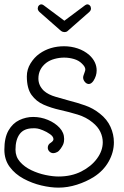

<svg xmlns="http://www.w3.org/2000/svg" viewBox="-25 -741 568 880"><path d="M165 -721Q169 -721 175 -717L270 -646L365 -717Q371 -721 375 -721Q382 -721 387 -715.5Q392 -710 392 -702Q392 -693 384 -686L285 -599Q280 -594 270 -594Q262 -594 255 -599L156 -686Q148 -694 148 -702Q148 -710 153 -715.5Q158 -721 165 -721ZM243 119Q207 119 164.5 109Q122 99 83 78Q44 57 19.5 24Q-5 -9 -5 -55Q-5 -110 14 -143Q33 -176 63.5 -190.5Q94 -205 127 -205Q162 -205 194.5 -191.5Q227 -178 248 -155.5Q269 -133 269 -104Q269 -98 268 -91.5Q267 -85 264 -78Q261 -71 253 -59.5Q245 -48 237 -44Q227 -39 220 -39Q209 -39 201.5 -46.5Q194 -54 194 -64Q194 -79 208 -87Q220 -95 220 -103Q220 -115 204.5 -126Q189 -137 171.5 -144Q154 -151 146 -152Q141 -153 136.5 -153Q132 -153 127 -153Q85 -153 65.5 -127Q46 -101 46 -55Q46 -23 66.5 0.5Q87 24 118.5 39Q150 54 183.5 61Q217 68 243 68Q302 68 347.5 45Q393 22 419.5 -14Q446 -50 446 -89Q446 -113 435 -136.5Q424 -160 399 -180Q370 -204 330.5 -216Q291 -228 250.5 -237Q210 -246 175.5 -261Q141 -276 119.5 -306Q98 -336 98 -391Q98 -423 115 -450.5Q132 -478 156 -495Q204 -529 269 -529Q301 -529 331 -519Q361 -509 384 -489Q418 -458 418 -418Q418 -393 403 -370Q393 -356 382 -356Q372 -356 364 -365.5Q356 -375 356 -386Q356 -390 358 -396Q361 -405 363.5 -411.5Q366 -418 366 -423Q366 -435 350 -450Q336 -464 314 -470.5Q292 -477 269 -477Q247 -477 225 -471Q203 -465 187 -453Q151 -425 151 -381Q151 -349 176 -325Q196 -307 231 -297Q266 -287 291 -280Q327 -271 364.5 -258Q402 -245 433 -220Q466 -194 481.5 -159.5Q497 -125 497 -89Q497 -43 473 -0.5Q449 42 405 70Q370 92 327.5 105.5Q285 119 243 119Z"/></svg>

Font: Twinkle Star
Style: Regular
Weight: 400
Designer: Robert E. Leuschke
Foundry: Robert E. Leuschke
Version: Version 2.010; ttfautohint (v1.8.3)